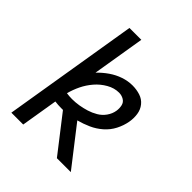

<svg xmlns="http://www.w3.org/2000/svg" viewBox="-204 -859 984 984"><g transform="rotate(45 288.0 -367.5)"><path d="M42 0H128L161 -200Q183 -197 206 -197Q212 -197 219 -197L372 0H473L309 -211Q343 -220 375.5 -234.5Q408 -249 435.5 -273Q463 -297 479.5 -329Q496 -361 502 -395Q507 -423 503 -451Q499 -479 482 -500Q465 -521 438.5 -529.5Q412 -538 383 -538Q350 -538 317.5 -527Q285 -516 256 -496Q227 -476 202 -450L249 -735H163ZM212 -269Q192 -269 173 -272Q182 -306 197.5 -338Q213 -370 237 -398Q261 -426 293.5 -444.5Q326 -463 360 -463Q379 -463 395 -453.5Q411 -444 415 -425.5Q419 -407 416 -388Q412 -363 396.5 -341Q381 -319 358 -305.5Q335 -292 310.5 -284.5Q286 -277 261.5 -273Q237 -269 212 -269Z"/></g></svg>

Font: Iosevka Sparkle
Style: Italic
Weight: 400
Italic angle: -9°
Designer: Belleve Invis
Foundry: Belleve Invis
Version: Version 4.5.0; ttfautohint (v1.8.3)